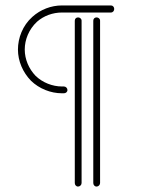

<svg xmlns="http://www.w3.org/2000/svg" viewBox="-20 -624 567 706"><path d="M280 49V-548C280 -555 274 -560 267 -560C260 -560 255 -555 255 -548V49C255 56 260 62 267 62C274 62 280 56 280 49ZM208 -281H215C222 -281 228 -286 228 -293C228 -300 222 -306 215 -306H208C173 -306 137 -320 111 -345C86 -371 71 -406 71 -442C71 -478 86 -516 116 -544C141 -566 174 -578 208 -578H388C395 -578 400 -584 400 -591C400 -598 395 -604 388 -604H208C168 -604 129 -589 99 -562C63 -530 46 -484 46 -442C46 -399 64 -358 94 -327C124 -298 166 -281 208 -281ZM348 49V-548C348 -555 342 -560 335 -560C328 -560 323 -555 323 -548V49C323 56 328 62 335 62C342 62 348 56 348 49Z"/></svg>

Font: LS
Style: LightAlt
Weight: 250
Designer: BSozoo
Foundry: BSozoo
Version: Version 001.000